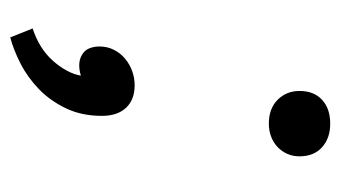

<svg xmlns="http://www.w3.org/2000/svg" viewBox="-164 -356 662 373"><g transform="rotate(90 166.5 -169.0)"><path d="M69.8 -31.7Q69.8 -46.9 76.2 -59.6Q82.5 -72.3 93.3 -81.3Q104 -90.3 117.4 -95.2Q130.9 -100.1 145 -100.1Q173.3 -100.1 189 -83.3Q204.6 -66.4 204.6 -36.6Q204.6 2.9 189.9 33.4Q175.3 64 152.6 85.9Q129.9 107.9 103 121.6Q76.2 135.3 52.2 141.6L34.7 98.1Q73.7 85.4 97.2 59.1Q121.6 31.7 126.5 4.4Q98.6 12.7 82 -0.5Q75.7 -5.4 72.8 -13.7Q69.8 -22 69.8 -31.7ZM156.2 -420.4Q156.2 -448.2 173.3 -464.1Q190.4 -480 219.7 -480Q248 -480 265.6 -464.1Q283.2 -448.2 283.2 -420.4Q283.2 -407.7 278.6 -397Q273.9 -386.2 265.6 -378.2Q257.3 -370.1 245.6 -365.5Q233.9 -360.8 219.7 -360.8Q190.4 -360.8 173.3 -377.9Q156.2 -395 156.2 -420.4Z"/></g></svg>

Font: PT Astra Sans
Style: Italic
Weight: 400
Italic angle: -16°
Designer: A.Korolkova, I. Chaeva
Foundry: ParaType Ltd
Version: Version 1.001; ttfautohint (v1.6)